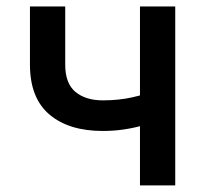

<svg xmlns="http://www.w3.org/2000/svg" viewBox="-20 -562 622 582"><path d="M291.5 -165Q188.5 -165 129.6 -215.1Q70.8 -265.1 70.8 -366.2V-542.5H177.7V-366.2Q177.7 -309.1 208.7 -283.4Q239.7 -257.8 291.5 -257.8Q339.4 -257.8 380.1 -266.8Q420.9 -275.9 463.9 -291V-198.2Q439 -189 411.6 -181.4Q384.3 -173.8 354.2 -169.4Q324.2 -165 291.5 -165ZM404.3 0V-542.5H511.2V0Z"/></svg>

Font: Inter 16pt Medium
Style: Regular
Weight: 500
Version: Version 4.001;git-66647c0bb